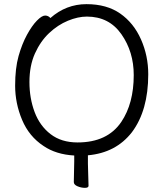

<svg xmlns="http://www.w3.org/2000/svg" viewBox="-20 -733 785 926"><path d="M404 16V56L407 163Q407 173 389.5 173Q372 173 354 165.5Q336 158 336 145L338 46V17Q250 12 190 -29Q120 -75 86.5 -155Q53 -235 53 -319.5Q53 -404 69.5 -462.5Q86 -521 110 -565Q134 -609 158 -633.5Q182 -658 197.5 -658Q213 -658 223 -646Q299 -713 397 -713Q495 -713 560 -667.5Q625 -622 660 -543Q695 -464 695 -375Q695 -200 616 -95Q539 4 404 16ZM354 -46Q498 -46 565 -145Q625 -234 625 -371Q625 -483 565.5 -568Q506 -653 399 -653Q356 -653 307.5 -633Q259 -613 217 -573.5Q175 -534 148.5 -475Q122 -416 122 -337.5Q122 -259 147 -192.5Q172 -126 224 -86Q276 -46 354 -46Z"/></svg>

Font: LXGW Bright GB
Style: Regular
Weight: 400
Designer: Christian Thalmann (Catharsis Fonts)
Foundry: LXGW / Christian Thalmann (Catharsis Fonts) / Fontworks Inc.
Version: Version 5.510